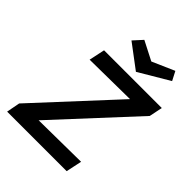

<svg xmlns="http://www.w3.org/2000/svg" viewBox="-241 -999 1129 1129"><g transform="rotate(45 323.5 -434.5)"><path d="M578 -813 389 -701 240 -813 291 -869 410 -808 549 -869ZM647 -658 630 -575 186 -95 535 -99 514 0H19L35 -84L478 -563L146 -559L167 -658Z"/></g></svg>

Font: EauTest
Style: Bold Italic
Weight: 700
Italic angle: -12°
Designer: Christian Thalmann (Catharsis Fonts)
Version: Version 0.001;PS 000.001;hotconv 1.0.88;makeotf.lib2.5.64775